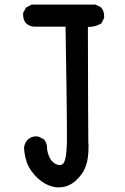

<svg xmlns="http://www.w3.org/2000/svg" viewBox="-20 -805 540 831"><path d="M269.5 -185.5Q269.5 -197.3 269.5 -267.1Q269.5 -336.9 263.7 -689.5H126Q107.4 -691.4 92.8 -704.1Q80.1 -718.8 80.1 -740.2Q80.1 -743.2 80.1 -749L92.8 -772.5L117.2 -785.2H393.6L417 -773.4Q430.7 -757.8 430.7 -736.3Q430.7 -733.4 430.7 -727.5L418.9 -704.1Q393.6 -688.5 364.3 -688.5Q362.3 -688.5 360.4 -688.5Q361.3 -255.9 362.3 -189.5Q363.3 -182.6 363.3 -174.8Q363.3 -117.2 351.6 -86.9Q339.8 -51.8 307.6 -22.9Q275.4 5.9 234.4 5.9Q228.5 5.9 223.6 5.9Q176.8 -1 140.6 -36.1Q108.4 -68.4 97.2 -99.1Q85.9 -129.9 84 -165Q85.9 -184.6 98.6 -199.2Q114.3 -214.8 135.7 -214.8Q145.5 -214.8 148.4 -212.9L169.9 -202.1Q183.6 -186.5 183.6 -165Q183.6 -162.1 183.6 -159.2Q189.5 -123 207 -105.5Q221.7 -90.8 238.3 -90.8Q252.9 -90.8 258.8 -105.5Q267.6 -124 269.5 -185.5Z"/></svg>

Font: JasonHandwriting2
Style: SemiBold
Weight: 600
Version: Version 1.04.7